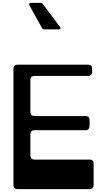

<svg xmlns="http://www.w3.org/2000/svg" viewBox="-20 -1307 740 1327"><path d="M287 -1104H385C398 -1104 402 -1112 394 -1122L277 -1278C272 -1284 267 -1287 259 -1287H194C183 -1287 178 -1279 184 -1269L269 -1115C273 -1107 279 -1104 287 -1104ZM102 0H599C618 0 627 -11 627 -28V-176C627 -195 618 -204 599 -204H218C200 -204 190 -215 190 -234V-379C190 -398 200 -407 218 -407H571C588 -407 599 -418 599 -437V-477C599 -496 590 -505 571 -505H218C200 -505 190 -516 190 -535V-754C190 -773 200 -782 218 -782H588C606 -782 617 -793 617 -811V-832C617 -851 607 -860 588 -860H102C83 -860 73 -851 73 -832V-28C73 -11 83 0 102 0Z"/></svg>

Font: OpenDyslexic3
Style: Regular
Weight: 400
Designer: Abelardo Gonzalez
Version: Version 3.001;PS 003.001;hotconv 1.0.88;makeotf.lib2.5.64775